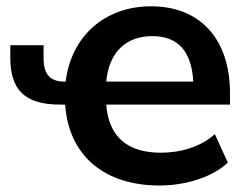

<svg xmlns="http://www.w3.org/2000/svg" viewBox="-20 -569 756 600"><path d="M478.5 10.7C558.6 10.7 643.6 -14.6 691.9 -61L651.4 -149.9C606 -108.9 542.5 -91.8 482.9 -91.8C379.9 -91.8 319.8 -139.6 312 -242.2H698.7V-278.3C698.7 -445.8 606.4 -549.3 452.1 -549.3C308.6 -549.3 203.1 -457.5 185.1 -314H181.6C135.7 -314 116.2 -337.4 116.2 -387.7V-427.7H12.2V-388.2C12.2 -291.5 54.7 -242.2 166 -242.2H183.6C194.8 -81.5 307.1 10.7 478.5 10.7ZM456.1 -456.1C535.6 -456.1 578.6 -409.7 584 -314H312C320.8 -406.7 374 -456.1 456.1 -456.1Z"/></svg>

Font: Winston SemiBold
Style: Regular
Weight: 600
Designer: Vernon Adams, Kim Jin-seong, David Berlow, Cristiano Sobral
Foundry: The Winston Project Authors
Version: Version 3.004